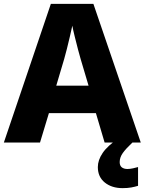

<svg xmlns="http://www.w3.org/2000/svg" viewBox="-20 -737 748 993"><path d="M521 0 476 -152H233L187 0H0L243 -717H463L708 0ZM397 -432Q392 -448 383.5 -481Q375 -514 366.5 -548Q358 -582 354 -604Q349 -581 341.5 -548.5Q334 -516 326 -484.5Q318 -453 312 -432L271 -294H438ZM599 101Q599 120 610 128.5Q621 137 639 137Q652 137 668 133.5Q684 130 694 127V224Q678 229 659 232.5Q640 236 614 236Q558 236 522 207Q486 178 486 127Q486 91 511 54Q536 17 595 -23L665 0Q631 32 615 54.5Q599 77 599 101Z"/></svg>

Font: Noto Sans Khmer UI ExtraBold
Style: Regular
Weight: 800
Designer: Danh Hong and the Monotype Design Team
Foundry: Monotype Imaging Inc.
Version: Version 2.002; ttfautohint (v1.8.4.7-5d5b)